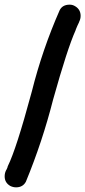

<svg xmlns="http://www.w3.org/2000/svg" viewBox="-28 -756 366 824"><path d="M298 -631 296 -625Q261 -547 200 -329Q154 -148 83 24Q70 48 41 48Q28 48 16 42Q-8 28 -8 1Q-8 -13 -2 -25Q-1 -26 -1 -27Q-1 -28 0 -28L6 -42L3 -37L6 -44Q42 -117 106 -354Q107 -360 109 -365Q154 -544 228 -712Q240 -736 271 -736Q284 -736 295 -729Q318 -715 318 -688Q318 -675 312 -663Q312 -661 311 -660Q304 -646 298 -631Z"/></svg>

Font: Bad Comic
Style: Regular
Weight: 400
Designer: GGBotNet
Foundry: f0n7
Version: 0.9